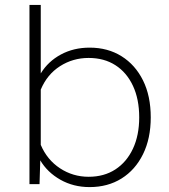

<svg xmlns="http://www.w3.org/2000/svg" viewBox="-20 -750 690 782"><path d="M345 -556Q419 -556 475 -521Q531 -486 562.5 -422.5Q594 -359 594 -272Q594 -186 562.5 -122Q531 -58 475 -23Q419 12 345 12Q279 12 226 -18Q173 -48 144 -97L141 0H100V-730H146V-451Q176 -500 228 -528Q280 -556 345 -556ZM341 -30Q404 -30 450 -60Q496 -90 521.5 -144.5Q547 -199 547 -272Q547 -346 521.5 -400.5Q496 -455 450 -484.5Q404 -514 341 -514Q277 -514 224.5 -480.5Q172 -447 146 -385V-160Q172 -99 224.5 -64.5Q277 -30 341 -30Z"/></svg>

Font: Azeret Mono Thin
Style: Regular
Weight: 100
Designer: Martin Vácha
Foundry: Displaay
Version: Version 1.002